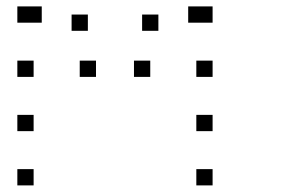

<svg xmlns="http://www.w3.org/2000/svg" viewBox="-20 -628 873 590"><path d="M633.3 -108.3V-58.3H583.3V-108.3ZM633.3 -275V-225H583.3V-275ZM633.3 -441.7V-391.7H583.3V-441.7ZM275 -441.7V-391.7H225V-441.7ZM633.3 -608.3V-558.3H583.3V-608.3ZM250 -583.3V-533.3H200V-583.3ZM108.3 -608.3V-558.3H58.3V-608.3ZM83.3 -108.3V-58.3H33.3V-108.3ZM83.3 -275V-225H33.3V-275ZM441.7 -441.7V-391.7H391.7V-441.7ZM83.3 -441.7V-391.7H33.3V-441.7ZM608.3 -608.3V-558.3H558.3V-608.3ZM466.7 -583.3V-533.3H416.7V-583.3ZM83.3 -608.3V-558.3H33.3V-608.3Z"/></svg>

Font: 0xA000-Boxes
Style: Boxes
Weight: 400
Version: Version 0.1